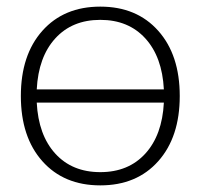

<svg xmlns="http://www.w3.org/2000/svg" viewBox="-20 -550 606 580"><path d="M108 -63Q43 -136 43 -260Q43 -384 108 -457Q173 -530 283 -530Q393 -530 458 -457Q523 -384 523 -260Q523 -136 458 -63Q393 10 283 10Q173 10 108 -63ZM91 -240Q96 -142 147 -86Q198 -30 283 -30Q368 -30 419 -86Q470 -142 475 -240ZM91 -280H475Q470 -378 419 -434Q368 -490 283 -490Q198 -490 147 -434Q96 -378 91 -280Z"/></svg>

Font: M PLUS 1p Light
Style: Regular
Weight: 300
Version: Version 1.061